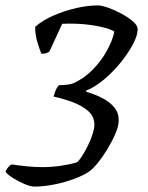

<svg xmlns="http://www.w3.org/2000/svg" viewBox="-56 -585 547 710"><path d="M71 105Q57 105 34.5 95.5Q12 86 -8.5 73Q-29 60 -36 50Q-31 39 -24.5 32Q-18 25 -13 23Q14 27 43 30Q72 33 100 33Q135 33 169 28Q203 23 229 15Q238 7 248.5 -9.5Q259 -26 269.5 -47.5Q280 -69 286.5 -89.5Q293 -110 293 -123Q293 -155 269.5 -175Q246 -195 212 -207.5Q178 -220 142 -228Q144 -233 146 -240Q148 -247 152 -255.5Q156 -264 162 -270Q169 -270 178 -270.5Q187 -271 197 -272.5Q207 -274 215 -277Q255 -295 286.5 -327Q318 -359 339 -397Q360 -435 367 -468Q356 -476 327 -483.5Q298 -491 258.5 -495Q219 -499 174 -497L127 -395Q124 -392 116.5 -389Q109 -386 97 -386Q90 -403 82 -430Q74 -457 74 -486Q103 -511 144 -528.5Q185 -546 227.5 -555.5Q270 -565 306 -565Q320 -565 344 -556.5Q368 -548 393 -534.5Q418 -521 435.5 -506Q453 -491 453 -477Q453 -454 435.5 -421Q418 -388 389.5 -353Q361 -318 328 -290.5Q295 -263 263 -250L262 -246Q296 -236 323 -222Q350 -208 366.5 -188Q383 -168 383 -140Q383 -119 371 -91Q359 -63 341.5 -34Q324 -5 305.5 17.5Q287 40 274 49Q254 63 219.5 76Q185 89 145.5 97Q106 105 71 105Z"/></svg>

Font: Texturina 12pt
Style: Italic
Weight: 400
Italic angle: -11°
Designer: Guillermo Torres Carreño
Foundry: Omnibus-Type
Version: Version 1.002